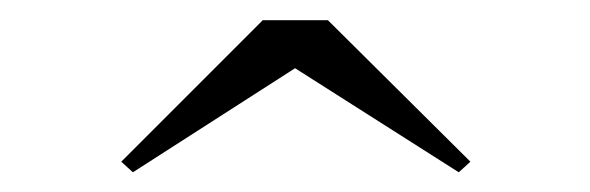

<svg xmlns="http://www.w3.org/2000/svg" viewBox="-20 -790 584 190"><path d="M111.5 -619.5 100 -630 240 -770H304.5L445.5 -630L434 -619.5L272 -722.5Z"/></svg>

Font: Bodoni Moda ExtraBold
Style: Regular
Weight: 800
Version: Version 2.005